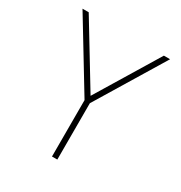

<svg xmlns="http://www.w3.org/2000/svg" viewBox="-165 -819 884 938"><g transform="rotate(30 277.0 -350.0)"><path d="M524 -700 292 -318V0H262V-318L30 -700H65L277 -351L489 -700Z"/></g></svg>

Font: Urbanist
Style: Regular
Weight: 400
Designer: Corey Hu
Foundry: Corey Hu
Version: Version 1.2; befe77262ef67d88f1d94aa3d2e49ef1327b4483